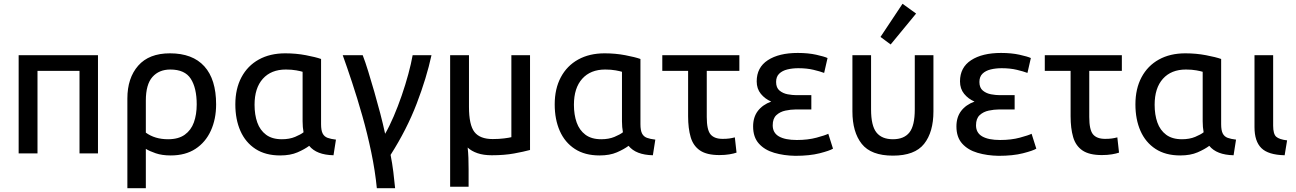

<svg xmlns="http://www.w3.org/2000/svg" viewBox="-20 -814 6877 1019"><path d="M79 0V-521H500V0H402V-438H179V0Z M656 185V-291Q656 -400 713.5 -465.5Q771 -531 882 -531Q1002 -531 1064.5 -462Q1127 -393 1127 -260Q1127 -182 1099 -120.5Q1071 -59 1017.5 -24Q964 11 886 11Q840 11 806.5 -0.5Q773 -12 754 -24V185ZM872 -75Q927 -75 960.5 -99Q994 -123 1009 -164.5Q1024 -206 1024 -260Q1024 -347 992.5 -396Q961 -445 884 -445Q824 -445 789 -405.5Q754 -366 754 -280V-110Q802 -75 872 -75Z M1467 11Q1389 11 1336 -23.5Q1283 -58 1256 -119Q1229 -180 1229 -260Q1229 -343 1261.5 -404Q1294 -465 1353.5 -498Q1413 -531 1494 -531Q1551 -531 1603.5 -521Q1656 -511 1684 -501V-155Q1684 -122 1692.5 -105.5Q1701 -89 1718.5 -82.5Q1736 -76 1763 -73L1750 10Q1660 8 1621 -40Q1597 -22 1559 -5.5Q1521 11 1467 11ZM1476 -75Q1516 -75 1546 -87.5Q1576 -100 1591 -112Q1586 -139 1586 -170V-433Q1577 -436 1553 -440.5Q1529 -445 1497 -445Q1419 -445 1375 -396Q1331 -347 1331 -258Q1331 -205 1345.5 -164Q1360 -123 1392 -99Q1424 -75 1476 -75Z M1980 185Q1971 93 1950.5 -5.5Q1930 -104 1903 -199Q1876 -294 1848.5 -377Q1821 -460 1799 -521H1905Q1919 -485 1934.5 -434.5Q1950 -384 1966.5 -327Q1983 -270 1998 -212.5Q2013 -155 2024 -104Q2047 -144 2069.5 -196.5Q2092 -249 2112 -307Q2132 -365 2147 -420.5Q2162 -476 2170 -521H2270Q2244 -401 2191.5 -264Q2139 -127 2053 8Q2062 54 2067.5 98.5Q2073 143 2077 185Z M2369 177V-521H2469V-247Q2469 -151 2498 -113.5Q2527 -76 2595 -76Q2628 -76 2655.5 -79.5Q2683 -83 2694 -86V-521H2793V-18Q2760 -9 2708.5 0.5Q2657 10 2590 10Q2546 10 2514 -1Q2482 -12 2462 -31Q2465 -4 2466 24Q2467 52 2467 83V177Z M3162 11Q3084 11 3031 -23.5Q2978 -58 2951 -119Q2924 -180 2924 -260Q2924 -343 2956.5 -404Q2989 -465 3048.5 -498Q3108 -531 3189 -531Q3246 -531 3298.5 -521Q3351 -511 3379 -501V-155Q3379 -122 3387.5 -105.5Q3396 -89 3413.5 -82.5Q3431 -76 3458 -73L3445 10Q3355 8 3316 -40Q3292 -22 3254 -5.5Q3216 11 3162 11ZM3171 -75Q3211 -75 3241 -87.5Q3271 -100 3286 -112Q3281 -139 3281 -170V-433Q3272 -436 3248 -440.5Q3224 -445 3192 -445Q3114 -445 3070 -396Q3026 -347 3026 -258Q3026 -205 3040.5 -164Q3055 -123 3087 -99Q3119 -75 3171 -75Z M3798 9Q3731 9 3695 -15.5Q3659 -40 3645.5 -86.5Q3632 -133 3632 -197V-438H3495V-521H3904V-438H3731V-193Q3731 -125 3751 -101Q3771 -77 3815 -77Q3836 -77 3850.5 -79Q3865 -81 3880 -85L3889 -4Q3875 1 3851.5 5Q3828 9 3798 9Z M4201 13Q4140 12 4089 -3Q4038 -18 4007.5 -52Q3977 -86 3977 -143Q3977 -192 4002 -225Q4027 -258 4073 -275Q4040 -289 4018 -316Q3996 -343 3996 -382Q3996 -456 4055 -494.5Q4114 -533 4214 -533Q4269 -533 4312 -523.5Q4355 -514 4372 -506L4354 -427Q4333 -435 4297.5 -443.5Q4262 -452 4217 -452Q4186 -452 4159 -445.5Q4132 -439 4115.5 -423Q4099 -407 4099 -379Q4099 -348 4117.5 -333Q4136 -318 4161 -313.5Q4186 -309 4206 -309H4286V-233H4202Q4177 -233 4148.5 -227Q4120 -221 4100.5 -203Q4081 -185 4081 -149Q4081 -109 4114 -90Q4147 -71 4209 -71Q4268 -71 4314 -83.5Q4360 -96 4376 -104L4401 -25Q4383 -14 4330 -0.5Q4277 13 4201 13Z M4719 12Q4603 12 4553.5 -50.5Q4504 -113 4504 -223V-521H4603V-233Q4603 -147 4631.5 -111Q4660 -75 4719 -75Q4778 -75 4806.5 -111Q4835 -147 4835 -233V-521H4934V-223Q4934 -113 4884.5 -50.5Q4835 12 4719 12ZM4707 -578 4653 -618 4770 -794 4842 -742Z M5280 13Q5219 12 5168 -3Q5117 -18 5086.5 -52Q5056 -86 5056 -143Q5056 -192 5081 -225Q5106 -258 5152 -275Q5119 -289 5097 -316Q5075 -343 5075 -382Q5075 -456 5134 -494.5Q5193 -533 5293 -533Q5348 -533 5391 -523.5Q5434 -514 5451 -506L5433 -427Q5412 -435 5376.5 -443.5Q5341 -452 5296 -452Q5265 -452 5238 -445.5Q5211 -439 5194.5 -423Q5178 -407 5178 -379Q5178 -348 5196.5 -333Q5215 -318 5240 -313.5Q5265 -309 5285 -309H5365V-233H5281Q5256 -233 5227.5 -227Q5199 -221 5179.5 -203Q5160 -185 5160 -149Q5160 -109 5193 -90Q5226 -71 5288 -71Q5347 -71 5393 -83.5Q5439 -96 5455 -104L5480 -25Q5462 -14 5409 -0.5Q5356 13 5280 13Z M5828 9Q5761 9 5725 -15.5Q5689 -40 5675.5 -86.5Q5662 -133 5662 -197V-438H5525V-521H5934V-438H5761V-193Q5761 -125 5781 -101Q5801 -77 5845 -77Q5866 -77 5880.5 -79Q5895 -81 5910 -85L5919 -4Q5905 1 5881.5 5Q5858 9 5828 9Z M6244 11Q6166 11 6113 -23.5Q6060 -58 6033 -119Q6006 -180 6006 -260Q6006 -343 6038.5 -404Q6071 -465 6130.5 -498Q6190 -531 6271 -531Q6328 -531 6380.5 -521Q6433 -511 6461 -501V-155Q6461 -122 6469.5 -105.5Q6478 -89 6495.5 -82.5Q6513 -76 6540 -73L6527 10Q6437 8 6398 -40Q6374 -22 6336 -5.5Q6298 11 6244 11ZM6253 -75Q6293 -75 6323 -87.5Q6353 -100 6368 -112Q6363 -139 6363 -170V-433Q6354 -436 6330 -440.5Q6306 -445 6274 -445Q6196 -445 6152 -396Q6108 -347 6108 -258Q6108 -205 6122.5 -164Q6137 -123 6169 -99Q6201 -75 6253 -75Z M6798 10Q6711 8 6674.5 -28Q6638 -64 6638 -139V-521H6737V-147Q6737 -103 6753 -88.5Q6769 -74 6811 -69Z"/></svg>

Font: Ubuntu Sans Medium
Style: Regular
Weight: 500
Designer: Dalton Maag Ltd
Foundry: Dalton Maag Ltd
Version: Version 1.006; ttfautohint (v1.8.4.7-5d5b)